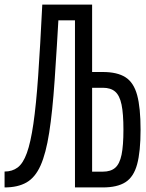

<svg xmlns="http://www.w3.org/2000/svg" viewBox="-20 -820 640 840"><path d="M308 0V-731H186V-800H383V0ZM0 0V-69.5Q33.5 -69.5 57.2 -87.2Q81 -105 97.5 -150.5Q114 -196 126 -278Q138 -360 147 -488.2Q156 -616.5 165 -800H239.5Q228.5 -606.5 219 -468.5Q209.5 -330.5 195.2 -239.5Q181 -148.5 157.5 -96Q134 -43.5 96 -21.8Q58 0 0 0ZM308 0V-800H383V-17L331 -69H430Q464.5 -69 484 -86Q503.5 -103 511.8 -143Q520 -183 520 -252.5Q520 -322.5 511.8 -362.2Q503.5 -402 484 -419Q464.5 -436 430 -436H336V-505H430Q493 -505 529 -482Q565 -459 580 -404Q595 -349 595 -252.5Q595 -157 580 -101.5Q565 -46 529 -23Q493 0 430 0Z"/></svg>

Font: Victor Mono Thin
Style: Regular
Weight: 100
Monospace: yes
Designer: Rune Bjørnerås
Version: Version 1.561;gftools[0.9.30]